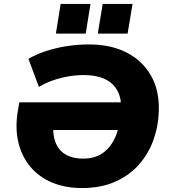

<svg xmlns="http://www.w3.org/2000/svg" viewBox="-20 -941 857 972"><path d="M395 11Q310 11 243.5 -17Q177 -45 133.5 -97Q90 -149 73 -220.5Q56 -292 70 -378L78 -423H655L634 -283H194L255 -353Q243 -282 256.5 -234Q270 -186 307 -162Q344 -138 401 -138Q466 -138 507.5 -171.5Q549 -205 570 -262.5Q591 -320 593 -390Q595 -445 573.5 -483.5Q552 -522 509.5 -541.5Q467 -561 404 -561Q364 -561 324.5 -554Q285 -547 247.5 -534Q210 -521 177 -501L124 -643Q163 -666 211.5 -682Q260 -698 315.5 -707Q371 -716 431 -716Q541 -716 621 -675Q701 -634 744 -559Q787 -484 784 -380Q782 -303 757 -233Q732 -163 683.5 -108Q635 -53 563 -21Q491 11 395 11ZM475 -771 500 -921H651L626 -771ZM263 -771 287 -921H438L414 -771Z"/></svg>

Font: Nunito Sans 11pt Black
Style: Italic
Weight: 900
Italic angle: -9°
Version: Version 3.101;gftools[0.9.27]